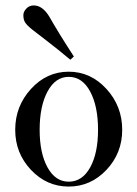

<svg xmlns="http://www.w3.org/2000/svg" viewBox="-20 -678 504 707"><path d="M239 -458Q195 -495 150 -529.5Q105 -564 100 -568Q80 -584 73 -594.5Q66 -605 66 -622Q66 -635 77 -646.5Q88 -658 104 -658Q137 -658 162 -616Q196 -556 252 -470ZM36 -200Q36 -287 94 -350.5Q152 -414 233 -414Q314 -414 372 -350.5Q430 -287 430 -200Q430 -114 372 -52.5Q314 9 233 9Q152 9 94 -52.5Q36 -114 36 -200ZM233 -9Q283 -9 312 -61.5Q341 -114 341 -200Q341 -287 312 -341Q283 -395 233 -395Q184 -395 155 -341Q126 -287 126 -200Q126 -114 155 -61.5Q184 -9 233 -9Z"/></svg>

Font: HK Venetian
Style: Regular
Weight: 400
Designer: Alfredo Marco Pradil
Foundry: Alfredo Marco Pradil
Version: Version 1.000;PS 001.000;hotconv 1.0.88;makeotf.lib2.5.64775